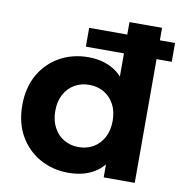

<svg xmlns="http://www.w3.org/2000/svg" viewBox="-83 -820 859 905"><g transform="rotate(10 346.5 -367.0)"><path d="M302.7 7.6Q227.4 7.6 166.3 -26.6Q105.2 -60.8 69.8 -122.8Q34.4 -184.8 34.4 -269.2Q34.4 -353.6 69.8 -415.5Q105.2 -477.5 166.3 -511.5Q227.4 -545.5 302.7 -545.5Q371.1 -545.5 421.9 -515.6Q472.7 -485.7 501 -424.8Q529.4 -363.8 529.4 -269.2Q529.4 -174.8 502.2 -113.3Q475.1 -51.8 424.5 -22.1Q373.8 7.6 302.7 7.6ZM329.5 -120.1Q368.4 -120.1 399.3 -137.9Q430.1 -155.6 448.5 -189.5Q466.8 -223.3 466.8 -269.2Q466.8 -316 448.5 -349.2Q430.1 -382.3 399.3 -400.1Q368.4 -417.8 329.5 -417.8Q290.6 -417.8 259.8 -400.1Q228.9 -382.3 210.6 -349.2Q192.2 -316 192.2 -269.2Q192.2 -223.3 210.6 -189.5Q228.9 -155.6 259.8 -137.9Q290.6 -120.1 329.5 -120.1ZM471.4 0V-110.2L474 -269.8L464 -429.3V-742H620V0ZM281.6 -592.2V-682.3H692.7V-592.2Z"/></g></svg>

Font: Montserrat Thin
Style: Regular
Weight: 100
Designer: Julieta Ulanovsky
Foundry: Julieta Ulanovsky
Version: Version 9.000